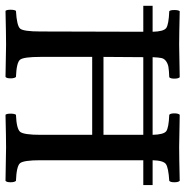

<svg xmlns="http://www.w3.org/2000/svg" viewBox="-8 -646 657 680"><g transform="rotate(90 320.0 -306.5)"><path d="M548 -122Q548 -62 558.5 -49.5Q569 -37 621 -35Q626 -30 626 -16Q626 -2 621 2Q533 0 502 0Q469 0 387 2Q383 -2 383 -16Q383 -30 387 -35Q437 -37 447.5 -50Q458 -63 458 -122V-305H182V-122Q182 -62 192 -49.5Q202 -37 253 -35Q258 -30 258 -16Q258 -2 253 2Q169 0 139 0Q105 0 19 2Q15 -2 15 -16Q15 -30 19 -35Q72 -38 82 -50Q92 -62 92 -122L93 -486H1V-519H93Q92 -558 80 -567Q68 -576 20 -578Q16 -582 16 -596Q16 -610 20 -615Q106 -613 139 -613Q168 -613 254 -615Q259 -610 259 -596Q259 -582 254 -578Q229 -577 217.5 -575Q206 -573 197 -566.5Q188 -560 186 -550Q184 -540 183 -519H458Q457 -558 445.5 -567Q434 -576 387 -578Q382 -582 382 -596Q382 -610 387 -615Q475 -613 501 -613Q535 -613 621 -615Q626 -610 626 -596Q626 -582 621 -578Q574 -575 561.5 -566Q549 -557 548 -519H636V-486H548ZM458 -486H183L182 -345H458Z"/></g></svg>

Font: Libertinus Mono
Style: Regular
Weight: 400
Designer: Philipp H. Poll
Foundry: Khaled Hosny
Version: Version 6.7